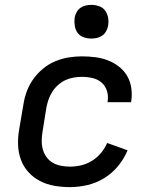

<svg xmlns="http://www.w3.org/2000/svg" viewBox="-20 -759 640 787"><path d="M267 8Q234 8 202.5 2.5Q171 -3 144 -17Q117 -31 96.5 -53.5Q76 -76 65.5 -105Q55 -134 54 -166Q53 -198 59 -231L76 -331Q80 -358 90 -385Q100 -412 117 -435.5Q134 -459 157 -478Q180 -497 207 -508Q234 -519 261 -523.5Q288 -528 316 -528Q343 -528 370.5 -524.5Q398 -521 422.5 -511.5Q447 -502 467.5 -486Q488 -470 501 -448Q514 -426 518 -399Q522 -372 518 -344L517 -340H421V-342Q425 -365 418.5 -386Q412 -407 396.5 -420.5Q381 -434 359.5 -439Q338 -444 315 -444Q299 -444 281.5 -441Q264 -438 248 -430.5Q232 -423 218 -410.5Q204 -398 194.5 -383Q185 -368 179 -351Q173 -334 170 -317L154 -217Q151 -199 151 -180.5Q151 -162 156 -145Q161 -128 171.5 -114Q182 -100 197 -91.5Q212 -83 230 -79.5Q248 -76 267 -76Q290 -76 313 -81.5Q336 -87 356.5 -99.5Q377 -112 393.5 -131.5Q410 -151 419 -173L503 -143Q489 -109 464.5 -79Q440 -49 407.5 -29Q375 -9 338.5 -0.5Q302 8 267 8ZM354 -601Q338 -601 322.5 -606.5Q307 -612 298 -624.5Q289 -637 286.5 -653.5Q284 -670 286 -687Q288 -698 294 -709Q300 -720 310 -727Q320 -734 331.5 -736.5Q343 -739 355 -739Q371 -739 386.5 -733.5Q402 -728 411 -715.5Q420 -703 423 -686.5Q426 -670 423 -653Q421 -642 415 -631Q409 -620 399 -613Q389 -606 377.5 -603.5Q366 -601 354 -601Z"/></svg>

Font: Iosevka Custom Medium
Style: Italic
Weight: 500
Italic angle: -9°
Designer: Belleve Invis
Foundry: Belleve Invis
Version: Version 27.0.1